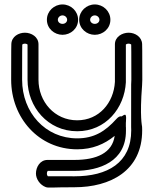

<svg xmlns="http://www.w3.org/2000/svg" viewBox="-20 -765 701 877"><path d="M189.2 89.7C203.9 94.3 210.1 90.3 320.2 90.3C483.2 90.3 630 15.6 629.4 -170.4C629.4 -175.4 629.3 -180.5 629 -185.7C629.1 -188.9 617.6 -230.7 629 -375.3C629.6 -383.7 630 -392.1 630 -400.6C630 -542.5 629.5 -559.6 629.2 -563.7C628 -596.2 597.6 -615.6 567.5 -615.6C538.3 -615.6 504.9 -597 504.9 -562.6V-391C499.5 -295.5 432.6 -215.5 332.5 -215.5C228.9 -215.5 155.8 -301.1 155.8 -400.6C155.8 -512.1 155.8 -562.6 155.8 -562.6C155.8 -597 122.9 -615.6 93.8 -615.6C65.1 -615.6 33 -598.2 31.8 -563.7C31.5 -559.9 31 -543.4 31 -400.6C31 -227.1 157.2 -83 332.5 -83C401.9 -83 456.5 -105.9 503.8 -144.5C493 -66.1 421 -34.5 320.2 -34.5C208.6 -34.5 197.2 -34.5 197.2 -34.5C162.7 -34.5 144.2 -1.6 144.2 27.6C144.2 52.6 162.5 79.8 189.2 89.7ZM567.2 -565.6C574.1 -565.6 578.3 -562.6 579.3 -561.5C579.5 -555.3 580 -531.7 580 -400.6C580 -393.4 579.7 -386.3 579.1 -379.2C579.1 -378.6 579.1 -377.7 579.1 -377.3C579.1 -229.7 579.1 -192.8 579 -186.5C579 -184.8 579 -185.3 579 -184.4C579.3 -179.6 579.4 -174.9 579.4 -170.2C579.8 -21 470.7 40.3 320.2 40.3C244.3 40.3 216.7 40.2 198.6 40C196.6 38.1 194.2 34.4 194.2 27.6C194.2 20.7 197.2 16.4 198.2 15.5C203.2 15.5 225.8 15.5 320.2 15.5C435 15.5 555.3 -27.5 555.3 -167.1C555.3 -172.5 555.3 -177.5 555.3 -182.1C555.3 -183.5 555.1 -185.1 554.9 -186.4V-204.4C554.9 -204.4 543.6 -257.2 511.3 -221.2C460.8 -165 409.5 -133 332.5 -133C187.5 -133 81 -251.1 81 -400.6C81 -532.6 81.5 -555.8 81.7 -561.5C82.9 -562.8 87.1 -565.6 93.8 -565.6C100.7 -565.6 105 -562.5 105.8 -561.6C105.8 -553.3 105.8 -502.5 105.8 -400.6C105.8 -277.1 198.3 -165.5 332.5 -165.5C463.1 -165.5 548.6 -271.2 554.9 -389C554.9 -389.5 554.9 -390.1 554.9 -390.4V-561.6C556 -562.8 560.4 -565.6 567.2 -565.6ZM504.9 -205.3C504.9 -205.3 554.7 -202.9 554.9 -203.9C555.2 -205.7 555.3 -207.1 555.3 -208.3C555.2 -228.3 557.6 -225.5 554.4 -238C550.5 -252.7 504.9 -205.3 504.9 -205.3ZM265.5 -656C252.6 -656 244.2 -665.1 244.2 -674.7C244.2 -685.1 253.6 -694.7 265.5 -694.7C277.4 -694.7 286.7 -685.1 286.7 -674.7C286.7 -665.1 278.4 -656 265.5 -656ZM265.5 -606C302.6 -606 336.7 -634.4 336.7 -674.7C336.7 -714.4 303.6 -744.7 265.5 -744.7C227.4 -744.7 194.2 -714.4 194.2 -674.7C194.2 -634.4 228.4 -606 265.5 -606ZM413 -656C400.1 -656 391.7 -665.1 391.7 -674.7C391.7 -685.1 401.1 -694.7 413 -694.7C424.9 -694.7 434.2 -685.1 434.2 -674.7C434.2 -665.1 425.9 -656 413 -656ZM413 -606C450.1 -606 484.2 -634.4 484.2 -674.7C484.2 -714.4 451.1 -744.7 413 -744.7C374.9 -744.7 341.7 -714.4 341.7 -674.7C341.7 -634.4 375.9 -606 413 -606Z"/></svg>

Font: Hi.
Style: Regular
Weight: 400
Designer: Mew Too, Robert Jablonski
Foundry: Cannot Into Space Fonts
Version: Version 1.996